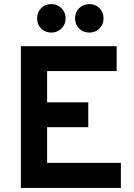

<svg xmlns="http://www.w3.org/2000/svg" viewBox="-20 -928 664 948"><path d="M83 0V-700H556V-577.2H212.6V-422.8H415.8V-300H212.6V-123.8H576.8V0ZM421.2 -767.2Q390.6 -767.2 370.6 -787.1Q350.6 -807 350.6 -837.2Q350.6 -867.4 370.6 -887.6Q390.6 -907.8 421.2 -907.8Q451.1 -907.8 471.2 -887.6Q491.2 -867.4 491.2 -837.2Q491.2 -807 471.2 -787.1Q451.1 -767.2 421.2 -767.2ZM233.2 -767.2Q203.2 -767.2 183.2 -787.1Q163.2 -807 163.2 -837.2Q163.2 -867.4 183.2 -887.6Q203.2 -907.8 233.2 -907.8Q263.4 -907.8 283.6 -887.6Q303.8 -867.4 303.8 -837.2Q303.8 -807 283.6 -787.1Q263.4 -767.2 233.2 -767.2Z"/></svg>

Font: Overpass
Style: Regular
Weight: 400
Designer: Delve Withrington, Dave Bailey, Thomas Jockin
Foundry: Delve Fonts LLC
Version: Version 4.000